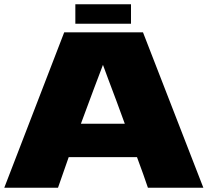

<svg xmlns="http://www.w3.org/2000/svg" viewBox="-20 -877 983 897"><path d="M671 0Q652 -57 620 -143H301L251 0H0L280 -726H648L930 0ZM563 -299Q525 -404 485 -509L461 -574Q426 -483 358 -299ZM332 -766V-857H592V-766Z"/></svg>

Font: Dela Gothic One
Style: Regular
Weight: 400
Designer: aratakana
Foundry: aratakana
Version: Version 1.004